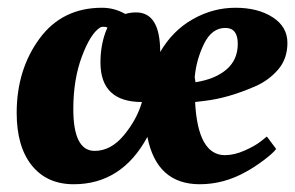

<svg xmlns="http://www.w3.org/2000/svg" viewBox="-20 -463 761 495"><path d="M243 -443Q275 -443 303 -427Q316 -431 331 -431Q393 -431 393 -329Q425 -384 477 -413.5Q529 -443 587 -443Q645 -443 683 -418.5Q721 -394 721 -352.5Q721 -311 696.5 -283Q672 -255 637 -240Q568 -210 508 -203L483 -200Q490 -63 560 -63Q584 -63 611 -75Q638 -87 653 -99L668 -111L692 -79Q684 -68 660 -50Q636 -32 614 -20Q557 12 495 12Q384 12 360 -110Q294 12 170 12Q101 12 62 -36.5Q23 -85 23 -172Q23 -283 81.5 -363Q140 -443 243 -443ZM224 -74Q266 -74 299.5 -114.5Q333 -155 346 -200Q239 -200 239 -302Q239 -344 252 -380L257 -392Q253 -394 247 -394Q241 -394 238 -392Q213 -376 191 -317Q169 -258 169 -182Q169 -74 224 -74ZM561 -391Q526 -391 506 -350Q486 -309 482 -264L484 -251Q535 -259 564 -284Q593 -309 593 -350Q593 -391 561 -391Z"/></svg>

Font: Oleo Script Swash Caps
Style: Regular
Weight: 400
Designer: Soytutype
Foundry: Soytutype
Version: Version 1.002